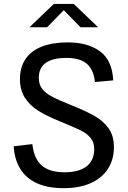

<svg xmlns="http://www.w3.org/2000/svg" viewBox="-20 -961 660 993"><path d="M323.7 -661.5Q252.3 -661.5 216.5 -635.6Q180.7 -609.7 180.7 -559Q180.7 -525.5 196.5 -503.6Q212.3 -481.7 245.4 -463.4Q278.5 -445.2 343 -419.3Q423.5 -387.3 469.8 -360.8Q516 -334.2 542.6 -295.8Q569.2 -257.3 569.2 -199.8Q569.2 -138 539.8 -90.2Q510.3 -42.3 451.8 -15.1Q393.3 12.2 309.2 12.2Q225.8 12.2 169.8 -13.9Q113.8 -40 84.4 -88.4Q55 -136.8 50.8 -204.3L147.2 -215.8Q155.7 -140.3 195.8 -105.2Q236 -70 313.2 -70Q389 -70 428.2 -101.1Q467.3 -132.2 467.3 -189.7Q467.3 -225.2 448.2 -248Q429.2 -270.8 398.1 -286.2Q367 -301.5 289 -333.7Q221.5 -361 177.8 -388.3Q134.2 -415.7 108.7 -455.5Q83.2 -495.3 83.2 -551.7Q83.2 -613.5 112.2 -656.1Q141.3 -698.7 196.7 -720.2Q252 -741.8 330.5 -741.8Q435 -741.8 497.9 -695Q560.8 -648.2 565.5 -545.3L471 -536.8Q466.2 -581.5 448.4 -608.9Q430.7 -636.3 399.9 -648.9Q369.2 -661.5 323.7 -661.5ZM258.5 -940.7H361.5L487.5 -820H396.5L296.7 -922H323.3L223.5 -820H132.5Z"/></svg>

Font: Monaspace Neon Var ExtraLight
Style: Regular
Weight: 200
Designer: Riley Cran and the Lettermatic Team
Version: Version 1.200 (Monaspace Neon Var)